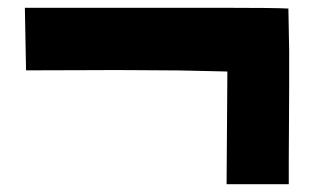

<svg xmlns="http://www.w3.org/2000/svg" viewBox="-20 -627 808 494"><path d="M723 -153H563L565 -443Q514 -444 477.5 -445Q441 -446 406.5 -446Q372 -446 327 -446.5Q282 -447 215 -446.5Q148 -446 47 -446L44 -607H224H397H547Q615 -607 660.5 -606.5Q706 -606 722 -605L724 -496V-406Q724 -357 723.5 -309Q723 -261 723 -220Z"/></svg>

Font: Mochiy Pop One
Style: Regular
Weight: 400
Designer: FONTDASU
Foundry: FONTDASU / Google Inc. / Adobe
Version: Version 2.000